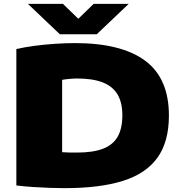

<svg xmlns="http://www.w3.org/2000/svg" viewBox="-20 -971 940 998"><path d="M316 7Q281.5 7 238.2 5.5Q195 4 150 1Q105 -2 65 -7V-716Q105.5 -725.5 157.5 -732.5Q209.5 -739.5 264.8 -743.2Q320 -747 370 -747Q610 -747 734 -655.8Q858 -564.5 858 -370Q858 -234.5 798.5 -151.5Q739 -68.5 618.8 -30.8Q498.5 7 316 7ZM381 -178Q463.5 -178 515.5 -198Q567.5 -218 591.8 -260.8Q616 -303.5 616 -372Q616 -438.5 590.5 -480.8Q565 -523 513 -543Q461 -563 381 -563Q364 -563 341.8 -561Q319.5 -559 303 -556V-180Q321 -178.5 340.2 -178.2Q359.5 -178 381 -178ZM291 -793 125 -951H307L406 -855H368L467 -951H649L483 -793Z"/></svg>

Font: Encode Sans SC Expanded Black
Style: Regular
Weight: 900
Width: 7
Designer: Multiple Designers
Foundry: Impallari Type
Version: Version 3.002